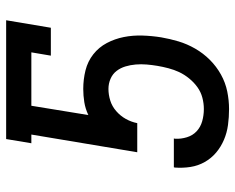

<svg xmlns="http://www.w3.org/2000/svg" viewBox="-92 -684 783 640"><g transform="rotate(-90 300.0 -363.5)"><path d="M257 8Q230 8 204 4.5Q178 1 154.5 -9Q131 -19 112 -35Q93 -51 80.5 -73Q68 -95 64 -120.5Q60 -146 62 -173L63 -176H159L158 -172Q157 -152 163 -132.5Q169 -113 183 -100Q197 -87 216.5 -81.5Q236 -76 257 -76Q276 -76 295 -81Q314 -86 330 -97.5Q346 -109 359 -125Q372 -141 380 -158Q388 -175 393 -194Q398 -213 401 -231Q404 -249 405.5 -267Q407 -285 405.5 -303Q404 -321 399 -337.5Q394 -354 384 -367Q374 -380 358 -387Q342 -394 324 -394Q305 -394 285.5 -388Q266 -382 250 -368Q234 -354 224 -336Q214 -318 210 -298H113L172 -651H143L157 -735H553L528 -586H435L446 -651H268L237 -461Q258 -471 280 -474.5Q302 -478 324 -478Q356 -478 386 -470.5Q416 -463 439.5 -444.5Q463 -426 477 -399.5Q491 -373 497 -343Q503 -313 502 -281Q501 -249 496 -218Q491 -189 482.5 -160.5Q474 -132 458.5 -105Q443 -78 421 -56Q399 -34 372 -19Q345 -4 315.5 2Q286 8 257 8Z"/></g></svg>

Font: Iosevka Slab MdExObl
Style: Regular
Weight: 500
Width: 7
Italic angle: -9°
Monospace: yes
Designer: Belleve Invis
Foundry: Belleve Invis
Version: Version 11.1.1; ttfautohint (v1.8.3)